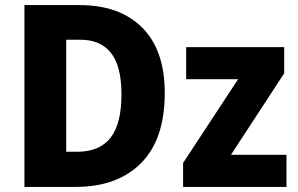

<svg xmlns="http://www.w3.org/2000/svg" viewBox="-20 -734 1169 754"><path d="M627 -369Q627 -187 534 -93.5Q441 0 277 0H76V-714H293Q450 -714 538.5 -625.5Q627 -537 627 -369ZM457 -363Q457 -474 416 -526Q375 -578 295 -578H240V-138H282Q372 -138 414.5 -193.5Q457 -249 457 -363ZM1105 0H699V-94L915 -423H711V-549H1096V-446L887 -126H1105Z"/></svg>

Font: Noto Sans SemiCondensed ExtraBold
Style: Regular
Weight: 800
Width: 4
Designer: Monotype Design Team
Foundry: Monotype Imaging Inc.
Version: Version 2.013; ttfautohint (v1.8.4.7-5d5b)